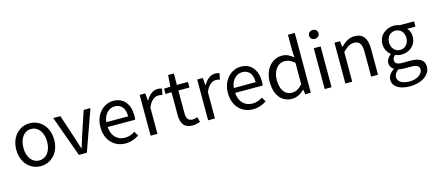

<svg xmlns="http://www.w3.org/2000/svg" viewBox="-67 -1506 5572 2467"><g transform="rotate(-15 2719.0 -273.0)"><path d="M303 13C436 13 555 -91 555 -271C555 -452 436 -557 303 -557C170 -557 51 -452 51 -271C51 -91 170 13 303 13ZM303 -63C209 -63 146 -146 146 -271C146 -396 209 -481 303 -481C397 -481 461 -396 461 -271C461 -146 397 -63 303 -63Z M811 0H917L1110 -543H1020L917 -234C901 -181 883 -125 867 -74H863C846 -125 829 -181 812 -234L710 -543H615Z M1430 13C1504 13 1562 -12 1610 -43L1577 -103C1537 -76 1494 -60 1441 -60C1338 -60 1267 -134 1261 -250H1627C1629 -263 1631 -282 1631 -302C1631 -457 1553 -557 1415 -557C1289 -557 1170 -447 1170 -271C1170 -92 1286 13 1430 13ZM1260 -315C1271 -422 1339 -484 1416 -484C1501 -484 1551 -425 1551 -315Z M1765 0H1856V-349C1892 -442 1948 -474 1993 -474C2015 -474 2028 -472 2046 -465L2063 -545C2046 -554 2029 -557 2005 -557C1944 -557 1889 -513 1851 -444H1848L1840 -543H1765Z M2324 13C2357 13 2393 3 2424 -7L2406 -75C2388 -68 2363 -61 2344 -61C2281 -61 2260 -99 2260 -166V-469H2407V-543H2260V-695H2184L2173 -543L2088 -538V-469H2169V-168C2169 -59 2208 13 2324 13Z M2530 0H2621V-349C2657 -442 2713 -474 2758 -474C2780 -474 2793 -472 2811 -465L2828 -545C2811 -554 2794 -557 2770 -557C2709 -557 2654 -513 2616 -444H2613L2605 -543H2530Z M3126 13C3200 13 3258 -12 3306 -43L3273 -103C3233 -76 3190 -60 3137 -60C3034 -60 2963 -134 2957 -250H3323C3325 -263 3327 -282 3327 -302C3327 -457 3249 -557 3111 -557C2985 -557 2866 -447 2866 -271C2866 -92 2982 13 3126 13ZM2956 -315C2967 -422 3035 -484 3112 -484C3197 -484 3247 -425 3247 -315Z M3646 13C3711 13 3768 -22 3811 -64H3813L3822 0H3896V-796H3805V-587L3810 -493C3762 -533 3721 -557 3657 -557C3533 -557 3422 -447 3422 -271C3422 -90 3510 13 3646 13ZM3666 -63C3570 -63 3516 -141 3516 -272C3516 -396 3585 -480 3673 -480C3718 -480 3759 -464 3805 -423V-138C3760 -88 3716 -63 3666 -63Z M4081 0H4172V-543H4081ZM4127 -655C4163 -655 4190 -680 4190 -714C4190 -751 4163 -773 4127 -773C4091 -773 4064 -751 4064 -714C4064 -680 4091 -655 4127 -655Z M4356 0H4447V-394C4502 -449 4540 -477 4596 -477C4668 -477 4699 -434 4699 -332V0H4790V-344C4790 -483 4738 -557 4624 -557C4550 -557 4494 -516 4442 -465H4439L4431 -543H4356Z M5150 250C5318 250 5424 163 5424 62C5424 -27 5361 -67 5235 -67H5129C5056 -67 5034 -91 5034 -126C5034 -156 5049 -174 5069 -191C5093 -179 5123 -172 5150 -172C5260 -172 5348 -245 5348 -361C5348 -408 5330 -448 5304 -473H5415V-543H5226C5207 -550 5180 -557 5150 -557C5040 -557 4946 -482 4946 -363C4946 -298 4981 -246 5017 -217V-213C4989 -193 4956 -157 4956 -112C4956 -69 4977 -40 5006 -23V-19C4955 14 4925 58 4925 104C4925 198 5017 250 5150 250ZM5150 -234C5087 -234 5034 -284 5034 -363C5034 -443 5086 -490 5150 -490C5214 -490 5265 -442 5265 -363C5265 -284 5212 -234 5150 -234ZM5163 188C5064 188 5005 150 5005 92C5005 60 5022 28 5061 0C5085 6 5111 9 5131 9H5225C5297 9 5336 26 5336 76C5336 133 5267 188 5163 188Z"/></g></svg>

Font: Noto Sans Japanese Regular
Style: Regular
Weight: 400
Designer: Ryoko NISHIZUKA (kana & ideographs); Paul D. Hunt (Latin, Greek & Cyrillic); Wenlong ZHANG (bopomofo); Sandoll Communica
Foundry: Adobe Systems Incorporated
Version: Version 1.000;PS 1;hotconv 1.0.78;makeotf.lib2.5.61930